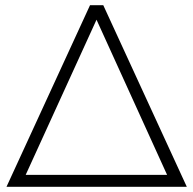

<svg xmlns="http://www.w3.org/2000/svg" viewBox="-20 -720 745 740"><path d="M700 0 378 -700H327L5 0ZM79 -46 352 -644 624 -46Z"/></svg>

Font: Montserrat Custom ExtraLight
Style: Regular
Weight: 300
Designer: Julieta Ulanovsky
Foundry: Julieta Ulanovsky
Version: Version 7.200